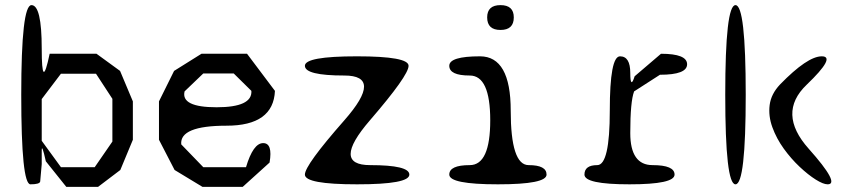

<svg xmlns="http://www.w3.org/2000/svg" viewBox="-20 -720 3340 750"><path d="M103 -700Q143 -700 143 -530Q143 -445 150.5 -439.5Q158 -434 174 -510H357L449 -443L499 -324V-174L450 -56L363 10H239L159 -90Q151 -126 147 -136.5Q143 -147 143 -131V-79L137 -11Q135 0 99 0Q63 0 63 -350Q63 -700 103 -700ZM218 -67H350L419 -167V-334L355 -432H218L143 -333V-170Z M1008 -161Q1046 -161 1033 -85L928 10H771L662 -56L601 -174V-324L660 -443L767 -510H945L1054 -365Q1048 -229 865 -229Q681 -229 688 -156L774 -67H941Q969 -161 1008 -161ZM774 -433 701 -363Q686 -301 826 -301Q966 -301 962 -365L893 -433Z M1426 -75Q1579 -75 1579 -38Q1579 0 1375 0Q1171 0 1171 -38Q1171 -75 1325 -250Q1479 -425 1325 -425Q1171 -425 1171 -463Q1171 -500 1374 -500Q1576 -500 1576 -463Q1576 -425 1425 -250Q1274 -75 1426 -75Z M1987 -652Q1987 -603 1935 -603Q1883 -603 1883 -652Q1883 -700 1935 -700Q1987 -700 1987 -652ZM2045 -75Q2115 -75 2115 -38Q2115 0 1925 0Q1735 0 1735 -38Q1735 -75 1815 -75Q1895 -75 1895 -250Q1895 -425 1815 -425Q1735 -425 1735 -463Q1735 -500 1855 -500Q1975 -500 1975 -288Q1975 -75 2045 -75Z M2558 -428 2457 -363Q2442 -324 2442 -200Q2442 -75 2529 -75Q2615 -75 2615 -38Q2615 0 2439 0Q2263 0 2263 -38Q2263 -75 2313 -75Q2362 -75 2362 -288Q2362 -500 2402 -500Q2442 -500 2442 -435Q2442 -403 2446.5 -399.5Q2451 -396 2459 -422L2562 -510Q2664 -510 2664 -469Q2664 -428 2558 -428Z M2813 -350Q2813 -700 2853 -700Q2893 -700 2893 -350Q2893 0 2853 0Q2813 0 2813 -350ZM3139 -139Q3263 0 3213 0Q3196 0 3166.5 -18.5Q3137 -37 3103.5 -68.5Q3070 -100 3041.5 -139.5Q3013 -179 2997 -223Q2981 -267 2986.5 -310Q2992 -353 3027 -390Q3134 -500 3190 -500Q3247 -500 3131 -389Q3015 -278 3139 -139Z"/></svg>

Font: Syne Mono
Style: Regular
Weight: 400
Monospace: yes
Designer: Lucas Descroix
Foundry: Bonjour Monde
Version: Version 2.000; ttfautohint (v1.8.3)